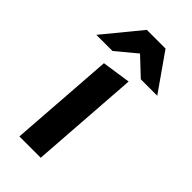

<svg xmlns="http://www.w3.org/2000/svg" viewBox="-242 -716 769 769"><g transform="rotate(45 142.5 -331.5)"><path d="M40.1 0 72.1 -446.9 193.9 -464.9 160.9 0ZM-29.7 -505.7 99.1 -662.7H205.2L315.2 -505.7H222.1L146.9 -576.5L61.8 -505.7Z"/></g></svg>

Font: Ancizar Sans Thin
Style: Italic
Weight: 100
Italic angle: -4°
Designer: Cesar Puertas, Viviana Monsalve, Julian Moncada, Julian Prieto, Jose Castro, Mariel Hernandez, Felipe Aragon, Sara Alarc
Version: Version 8.100